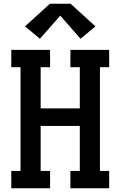

<svg xmlns="http://www.w3.org/2000/svg" viewBox="-20 -1000 640 1020"><path d="M40 0V-92H89V-643H40V-735H246V-643H196V-424H404V-643H354V-735H560V-643H511V-92H560V0H354V-92H404V-331H196V-92H246V0ZM192 -794 113 -860 245 -980H355L487 -860L408 -794L300 -917Z"/></svg>

Font: Iosevka Curly Slab SmBdEx
Style: Regular
Weight: 600
Width: 7
Monospace: yes
Designer: Belleve Invis
Foundry: Belleve Invis
Version: Version 11.1.0; ttfautohint (v1.8.3)